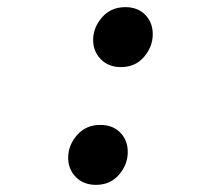

<svg xmlns="http://www.w3.org/2000/svg" viewBox="-20 -506 620 538"><path d="M319 -318Q284 -318 262.5 -340Q241 -362 241 -394Q241 -429 266 -457.5Q291 -486 331 -486Q366 -486 387 -464.5Q408 -443 408 -410Q408 -375 383.5 -346.5Q359 -318 319 -318ZM249 12Q214 12 192.5 -10Q171 -32 171 -64Q171 -99 196 -127.5Q221 -156 261 -156Q296 -156 317 -134.5Q338 -113 338 -80Q338 -45 313.5 -16.5Q289 12 249 12Z"/></svg>

Font: Sometype Mono SemiBold
Style: Italic
Weight: 600
Italic angle: -12°
Designer: Ryoichi Tsunekawa
Foundry: Dharma Type
Version: Version 1.001